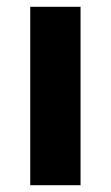

<svg xmlns="http://www.w3.org/2000/svg" viewBox="-20 -545 326 565"><path d="M217 0V-525H69V0Z"/></svg>

Font: IBM Plex Thai Looped
Style: Bold
Weight: 700
Designer: Mike Abbink, Paul van der Laan, Pieter van Rosmalen, Ben Mitchell, Mark Frömberg
Foundry: Bold Monday
Version: Version 1.0